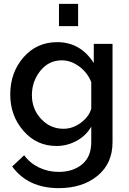

<svg xmlns="http://www.w3.org/2000/svg" viewBox="-20 -750 668 993"><path d="M272 5Q169 5 101 -73.5Q33 -152 33 -261Q33 -375 101.5 -453.5Q170 -532 276 -532Q396 -532 465 -424V-523H562V-15Q562 96 484 159.5Q406 223 284 223Q125 223 43 111L105 53Q135 94 182 116.5Q229 139 284 139Q357 139 404.5 100Q452 61 452 -15V-95Q425 -48 376 -21.5Q327 5 272 5ZM308 -84Q356 -84 398 -115Q440 -146 452 -188V-325Q433 -374 390 -406Q347 -438 300 -438Q232 -438 188.5 -383.5Q145 -329 145 -258Q145 -186 192.5 -135Q240 -84 308 -84ZM384 -615H285V-730H384Z"/></svg>

Font: Raleway
Style: Regular
Weight: 600
Designer: Matt McInerney, Pablo Impallari, Rodrigo Fuenzalida
Foundry: Matt McInerney, Pablo Impallari, Rodrigo Fuenzalida
Version: Version 1.000;PS 001.001;hotconv 1.0.56; ttfautohint (v1.5)